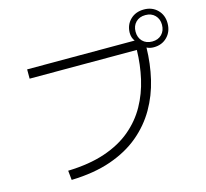

<svg xmlns="http://www.w3.org/2000/svg" viewBox="-121 -990 1243 1159"><g transform="rotate(-15 500.0 -410.5)"><path d="M187 30 181 -29Q314 -33 412 -66Q510 -99 578 -156Q646 -213 687.5 -287.5Q729 -362 748.5 -448Q768 -534 770 -626H100V-684H772Q755 -706 755 -737Q756 -787 789 -819Q822 -851 874 -851Q925 -851 958 -818Q991 -785 991 -734Q991 -682 958 -648.5Q925 -615 874 -615Q849 -615 830 -625Q828 -524 806 -430Q784 -336 737 -254.5Q690 -173 615.5 -110.5Q541 -48 435 -11Q329 26 187 30ZM874 -651Q911 -651 933.5 -674Q956 -697 956 -734Q956 -770 933.5 -793Q911 -816 874 -816Q836 -816 813.5 -793Q791 -770 791 -734Q791 -697 813.5 -674Q836 -651 874 -651Z"/></g></svg>

Font: Murecho Light
Style: Regular
Weight: 300
Designer: Neil Summerour
Foundry: Positype
Version: Version 1.010; ttfautohint (v1.8.3)